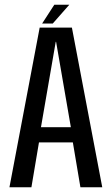

<svg xmlns="http://www.w3.org/2000/svg" viewBox="-20 -793 474 813"><path d="M20 0H113L145 -190H288.5L320.5 0H413L284.5 -676H148ZM153.5 -254.5 216 -616H217.5L280 -254.5ZM158.5 -693.5H203.5L273.5 -773H210Z"/></svg>

Font: Anybody Condensed
Style: Regular
Weight: 400
Width: 3
Designer: Tyler Finck
Foundry: Etcetera Type Company
Version: Version 1.113;gftools[0.9.25]